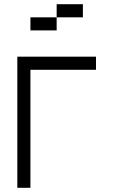

<svg xmlns="http://www.w3.org/2000/svg" viewBox="-20 -895 540 915"><path d="M437.5 -562.5V-625H62.5Q62.5 -625 62.5 0H125V-562.5ZM375 -812.5V-875H250V-812.5H125V-750H250V-812.5Z"/></svg>

Font: CalcUnifontExMono
Style: Regular
Weight: 500
Version: Version 15.0.06